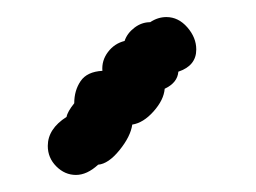

<svg xmlns="http://www.w3.org/2000/svg" viewBox="-20 -789 300 225"><path d="M95 -596Q82 -584 69 -584Q56 -584 46 -594Q36 -604 36 -618Q36 -638 58 -652Q59 -658 67 -668Q67 -683 74.5 -694Q82 -705 100 -706Q99 -718 106.5 -728Q114 -738 126 -741Q129 -750 137.5 -756.5Q146 -763 156 -763Q165 -769 175 -769Q189 -769 199.5 -757Q210 -745 210 -731Q210 -712 189 -705Q188 -692 173 -685Q172 -672 160 -658.5Q148 -645 135 -643Q133 -629 120 -613Q107 -597 95 -596Z"/></svg>

Font: Pangolin
Style: Regular
Weight: 400
Designer: Kevin Burke
Foundry: Google, Inc.
Version: Version 1.101